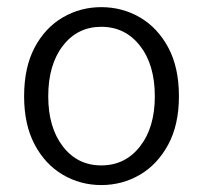

<svg xmlns="http://www.w3.org/2000/svg" viewBox="-20 -516 579 548"><path d="M269 12.2Q209.5 12.2 159.2 -17.3Q108.9 -46.9 78.9 -103.5Q48.8 -160.2 48.8 -241.2Q48.8 -323.7 78.9 -380.4Q108.9 -437 159.2 -466.3Q209.5 -495.6 269 -495.6Q329.1 -495.6 379.4 -466.3Q429.7 -437 460.2 -380.4Q490.7 -323.7 490.7 -241.2Q490.7 -160.2 460.2 -103.5Q429.7 -46.9 379.4 -17.3Q329.1 12.2 269 12.2ZM269 -43.9Q337.4 -43.9 379.6 -98.1Q421.9 -152.3 421.9 -241.2Q421.9 -331.1 379.6 -385.3Q337.4 -439.5 269 -439.5Q201.2 -439.5 159.4 -385.3Q117.7 -331.1 117.7 -241.2Q117.7 -152.3 159.4 -98.1Q201.2 -43.9 269 -43.9Z"/></svg>

Font: Varta Light Light
Style: Regular
Weight: 300
Version: Version 1.004